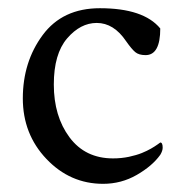

<svg xmlns="http://www.w3.org/2000/svg" viewBox="-20 -446 436 472"><path d="M225.6 -425.8Q333 -425.8 374 -376Q374 -310.5 337.9 -310.5Q321.3 -310.5 312.5 -317.9Q303.7 -325.2 290 -344.7Q259.8 -389.6 217.8 -389.6Q177.7 -389.6 145 -351.6Q112.3 -313.5 112.3 -238.3Q112.3 -160.2 150.9 -108.4Q189.5 -56.6 257.8 -56.6Q278.3 -56.6 296.9 -60.5Q315.4 -64.5 328.6 -69.8Q341.8 -75.2 351.1 -80.6Q360.4 -85.9 367.2 -90.8L374 -95.7Q379.9 -95.7 379.9 -83Q379.9 -75.2 374 -65.4Q354.5 -38.1 316.4 -16.1Q278.3 5.9 233.4 5.9Q152.3 5.9 94.2 -55.2Q36.1 -116.2 36.1 -204.1Q36.1 -293.9 85 -359.9Q133.8 -425.8 225.6 -425.8Z"/></svg>

Font: Crimson Text
Style: Roman
Weight: 400
Version: Version 0.13